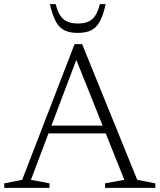

<svg xmlns="http://www.w3.org/2000/svg" viewBox="-20 -902 766 922"><path d="M195.5 -261.5V-299H513.5V-261.5ZM639 -38.5 726 -21.5V0H484.5V-21.5L577 -38.5L336.5 -639.5H356L128.5 -38.5L217.5 -21.5V0H0.5V-21.5L86.5 -38.5L338 -690H374.5ZM353.5 -789Q398 -789 422.5 -809.8Q447 -830.5 459.5 -882H487.5Q475.5 -828 458.8 -798Q442 -768 416.8 -756Q391.5 -744 353.5 -744Q315.5 -744 290.2 -756Q265 -768 248.5 -798Q232 -828 219.5 -882H247.5Q260 -830.5 284.8 -809.8Q309.5 -789 353.5 -789Z"/></svg>

Font: Newsreader 14pt Light
Style: Regular
Weight: 300
Designer: Hugues Gentile
Foundry: Production Type
Version: Version 1.003